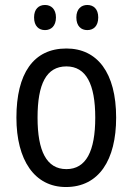

<svg xmlns="http://www.w3.org/2000/svg" viewBox="-20 -742 533 772"><path d="M117 -672C117 -637 136 -621 161 -621C185 -621 205 -637 205 -672C205 -706 185 -722 161 -722C136 -722 117 -706 117 -672ZM287 -672C287 -637 306 -621 331 -621C356 -621 375 -637 375 -672C375 -706 356 -722 331 -722C307 -722 287 -706 287 -672ZM447 -269C447 -450 371 -547 247 -547C114 -547 46 -446 46 -269C46 -98 119 10 245 10C378 10 447 -99 447 -269ZM131 -269C131 -404 166 -475 247 -475C326 -475 363 -404 363 -269C363 -134 326 -62 247 -62C167 -62 131 -135 131 -269Z"/></svg>

Font: Noto Sans Sinhala Condensed
Style: Regular
Weight: 400
Width: 3
Designer: Jelle Bosma - Monotype Design Team
Foundry: Monotype Imaging Inc.
Version: Version 2.006